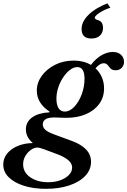

<svg xmlns="http://www.w3.org/2000/svg" viewBox="-139 -910 782 1179"><path d="M143 249.5Q67.5 249.5 8.5 231Q-50.5 212.5 -84.8 179Q-119 145.5 -119 100.5Q-119 61.5 -94.5 32Q-70 2.5 -28.8 -14.2Q12.5 -31 63 -31.5Q20 -67 20 -115Q20 -162 59 -189.5Q98 -217 163.5 -220L165.5 -224.5Q87 -276 87 -354Q87 -402 117.2 -444Q147.5 -486 199 -512Q250.5 -538 314.5 -538Q374 -538 419.5 -511.5Q451 -552.5 486.2 -571.8Q521.5 -591 554 -591Q585 -591 603.8 -573.8Q622.5 -556.5 622.5 -530Q622.5 -508.5 608.5 -493.5Q594.5 -478.5 571 -478.5Q550 -478.5 540 -489.2Q530 -500 521.8 -510.8Q513.5 -521.5 498 -521.5Q473.5 -521.5 447.5 -490.5Q472.5 -468 486.2 -436.2Q500 -404.5 500 -367Q500 -313 470.5 -272.2Q441 -231.5 388.8 -209Q336.5 -186.5 268.5 -186.5Q248 -186.5 231.8 -187.5Q215.5 -188.5 203.5 -188.5Q123.5 -191.5 123.5 -145.5Q123.5 -129.5 137 -115.2Q150.5 -101 188.5 -86.5L306.5 -43Q360 -23 390 8.5Q420 40 420 83.5Q420 132 385 169.5Q350 207 287.5 228.2Q225 249.5 143 249.5ZM258.5 -225Q290 -225 317.8 -254.8Q345.5 -284.5 362.8 -330.8Q380 -377 380 -426.5Q380 -498 335.5 -498Q313.5 -498 291 -481Q268.5 -464 249.5 -435.8Q230.5 -407.5 219 -373.2Q207.5 -339 207.5 -304Q207.5 -266.5 220.5 -245.8Q233.5 -225 258.5 -225ZM156.5 209Q198.5 209 231.8 196.8Q265 184.5 284.5 164Q304 143.5 304 119Q304 93.5 280.2 73.5Q256.5 53.5 214.5 37.5L128.5 5.5Q102 -4 91 -4Q71 -4 50.5 10.5Q30 25 16.5 48.2Q3 71.5 3 98.5Q3 149 47.5 179Q92 209 156.5 209ZM520.5 -889.5 538.5 -862.5Q515 -855.5 493.2 -844Q471.5 -832.5 457.2 -820.8Q443 -809 443 -801Q443 -792 461 -787Q493.5 -778.5 493.5 -739Q493.5 -709 474.5 -691.2Q455.5 -673.5 422 -673.5Q362 -673.5 362 -732Q362 -776.5 403.8 -818.2Q445.5 -860 520.5 -889.5Z"/></svg>

Font: Libre Caslon Text SemiBold Italic
Style: Regular
Weight: 600
Italic angle: -22.583°
Designer: Pablo Impallari, Rodrigo Fuenzalida, Katja Schimmel
Foundry: Pablo Impallari, Rodrigo Fuenzalida
Version: Version 2.000